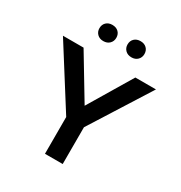

<svg xmlns="http://www.w3.org/2000/svg" viewBox="-200 -1013 1084 1153"><g transform="rotate(30 342.0 -436.5)"><path d="M280 0V-255L19 -668H162L342 -369L521 -668H664L403 -255V0ZM440 -761Q413 -761 397 -777Q381 -793 381 -817Q381 -842 397 -857.5Q413 -873 440 -873Q466 -873 482 -857.5Q498 -842 498 -817Q498 -793 482 -777Q466 -761 440 -761ZM244 -761Q218 -761 202 -777Q186 -793 186 -817Q186 -842 202 -857.5Q218 -873 244 -873Q271 -873 287 -857.5Q303 -842 303 -817Q303 -793 287 -777Q271 -761 244 -761Z"/></g></svg>

Font: Gantari SemiBold
Style: Regular
Weight: 600
Designer: Anugrah Pasau
Foundry: Lafontype
Version: Version 1.000; ttfautohint (v1.8.3)